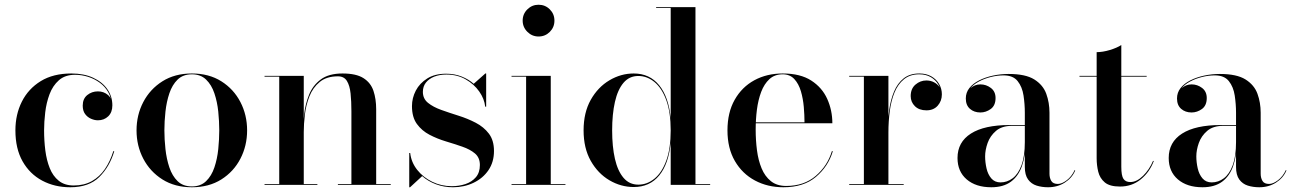

<svg xmlns="http://www.w3.org/2000/svg" viewBox="-20 -780 5447 810"><path d="M276.5 10Q210.5 10 158 -18Q105.5 -46 75.2 -99.5Q45 -153 45 -230Q45 -297 72.2 -351.2Q99.5 -405.5 152 -437.8Q204.5 -470 281 -470Q334 -470 373 -452Q412 -434 433 -403.5Q454 -373 454 -335.5Q454 -306 436.5 -289.2Q419 -272.5 393 -272.5Q379 -272.5 364 -279Q349 -285.5 339 -299Q329 -312.5 329 -334.5Q329 -363.5 348.2 -379Q367.5 -394.5 393 -394.5Q417.5 -394.5 435.2 -379.5Q453 -364.5 453 -335.5H450.5Q450.5 -366.5 437 -390.5Q423.5 -414.5 401 -431Q378.5 -447.5 351.5 -456Q324.5 -464.5 296.5 -464.5Q254.5 -464.5 228.5 -441.5Q202.5 -418.5 189 -382.5Q175.5 -346.5 170.8 -306Q166 -265.5 166 -230Q166 -187 171.2 -145.5Q176.5 -104 189.8 -70.8Q203 -37.5 227.8 -17.5Q252.5 2.5 291 2.5Q335 2.5 367.8 -16Q400.5 -34.5 422.8 -67.2Q445 -100 458 -142H462Q442.5 -76.5 398.8 -33.2Q355 10 276.5 10Z M789.5 10Q717.5 10 665.2 -23Q613 -56 584.5 -110.5Q556 -165 556 -230Q556 -295 584.5 -349.5Q613 -404 665.2 -437Q717.5 -470 789.5 -470Q861.5 -470 913.8 -437Q966 -404 994.2 -349.5Q1022.5 -295 1022.5 -230Q1022.5 -165 994.2 -110.5Q966 -56 913.8 -23Q861.5 10 789.5 10ZM789.5 6.5Q826.5 6.5 849.5 -15.8Q872.5 -38 884.5 -73.8Q896.5 -109.5 900.8 -151Q905 -192.5 905 -230Q905 -268 900.8 -309.2Q896.5 -350.5 884.5 -386.2Q872.5 -422 849.5 -444.2Q826.5 -466.5 789.5 -466.5Q752 -466.5 729.2 -444.2Q706.5 -422 694.5 -386.2Q682.5 -350.5 678 -309.2Q673.5 -268 673.5 -230Q673.5 -192.5 678 -151Q682.5 -109.5 694.5 -73.8Q706.5 -38 729.2 -15.8Q752 6.5 789.5 6.5Z M1261.5 -460V-3.5H1319V0H1096V-3.5H1158V-456.5H1096V-460ZM1567 -319V-3.5H1628.5V0H1405.5V-3.5H1462.5V-310.5Q1462.5 -352.5 1459 -385.8Q1455.5 -419 1443.5 -438.5Q1431.5 -458 1405.5 -458Q1357.5 -458 1328.8 -434.2Q1300 -410.5 1285.5 -373.8Q1271 -337 1266.2 -296.8Q1261.5 -256.5 1261.5 -223L1258.5 -219Q1258.5 -254.5 1263.2 -297.8Q1268 -341 1283.8 -380.2Q1299.5 -419.5 1333.2 -444.8Q1367 -470 1425 -470Q1482.5 -470 1513.2 -450.5Q1544 -431 1555.5 -396.8Q1567 -362.5 1567 -319Z M1706.5 10V-134.5H1710.5Q1715 -95 1740.2 -63.2Q1765.5 -31.5 1803.8 -13Q1842 5.5 1886 5.5Q1916.5 5.5 1943.5 -3.5Q1970.5 -12.5 1987.5 -32.2Q2004.5 -52 2004.5 -84Q2004.5 -115 1983.8 -132.5Q1963 -150 1930.5 -161.2Q1898 -172.5 1861.2 -183.5Q1824.5 -194.5 1792 -211.5Q1759.5 -228.5 1738.8 -257Q1718 -285.5 1718 -332.5Q1718 -366.5 1734.2 -397.8Q1750.5 -429 1782.5 -449Q1814.5 -469 1862 -469Q1898 -469 1927.5 -457.2Q1957 -445.5 1978.5 -426.5L2027.5 -470H2031V-330H2027Q2023.5 -363 2001.8 -394Q1980 -425 1944.5 -445.2Q1909 -465.5 1863 -465.5Q1834.5 -465.5 1812.2 -456.8Q1790 -448 1777 -431.8Q1764 -415.5 1764 -392.5Q1764 -363.5 1785.8 -346Q1807.5 -328.5 1841.8 -316.2Q1876 -304 1914.2 -292Q1952.5 -280 1986.8 -262.2Q2021 -244.5 2042.5 -216.2Q2064 -188 2064 -143Q2064 -96.5 2040.8 -62.2Q2017.5 -28 1978 -9Q1938.5 10 1891 10Q1853 10 1819.5 -2.5Q1786 -15 1761 -37L1710 10Z M2252 -626Q2224.5 -626 2204.8 -645.8Q2185 -665.5 2185 -693Q2185 -721 2204.8 -740.5Q2224.5 -760 2252 -760Q2280 -760 2299.5 -740.5Q2319 -721 2319 -693Q2319 -665 2299.5 -645.5Q2280 -626 2252 -626ZM2303.5 -460V-3.5H2365.5V0H2138V-3.5H2199.5V-456.5H2138V-460Z M2653.5 9Q2599.5 9 2551 -19.5Q2502.5 -48 2472.2 -101.5Q2442 -155 2442 -230Q2442 -305 2472.2 -358.8Q2502.5 -412.5 2551 -441.2Q2599.5 -470 2653.5 -470Q2720.5 -470 2760.8 -420.5Q2801 -371 2809.5 -281V-746.5H2748V-750H2914V-3.5H2976V0H2809.5V-178.5Q2801 -88.5 2761 -39.8Q2721 9 2653.5 9ZM2673 -1Q2710 -1 2741.2 -26.5Q2772.5 -52 2791 -102.8Q2809.5 -153.5 2809.5 -230Q2809.5 -306 2791 -357Q2772.5 -408 2741.2 -433.8Q2710 -459.5 2673 -459.5Q2635 -459.5 2610.5 -430.8Q2586 -402 2574.2 -350Q2562.5 -298 2562.5 -230Q2562.5 -161.5 2574.2 -110Q2586 -58.5 2610.5 -29.8Q2635 -1 2673 -1Z M3285 10Q3218.5 10 3165 -18.5Q3111.5 -47 3080.2 -100.8Q3049 -154.5 3049 -230Q3049 -305.5 3079.5 -359.2Q3110 -413 3162.5 -441.5Q3215 -470 3282 -470Q3356.5 -470 3402.5 -440.2Q3448.5 -410.5 3470 -362.5Q3491.5 -314.5 3491.5 -260H3116V-264H3374Q3374 -294 3371 -328.8Q3368 -363.5 3358.8 -395Q3349.5 -426.5 3331 -446.5Q3312.5 -466.5 3282 -466.5Q3248 -466.5 3226 -446.2Q3204 -426 3191.2 -392.2Q3178.5 -358.5 3173.2 -317.2Q3168 -276 3168 -233Q3168 -188.5 3173.5 -146Q3179 -103.5 3193 -69.8Q3207 -36 3232.2 -15.8Q3257.5 4.5 3296.5 4.5Q3372 4.5 3421.5 -38Q3471 -80.5 3489.5 -142H3493.5Q3474 -77.5 3422.2 -33.8Q3370.5 10 3285 10Z M3725 -221.5Q3725 -269.5 3731 -314Q3737 -358.5 3751.8 -393.8Q3766.5 -429 3792.5 -449.5Q3818.5 -470 3858.5 -470Q3888 -470 3909.2 -457.8Q3930.5 -445.5 3942 -425.5Q3953.5 -405.5 3953.5 -382Q3953.5 -354 3936 -334.2Q3918.5 -314.5 3888.5 -314.5Q3857.5 -314.5 3839.8 -332Q3822 -349.5 3822 -374.5Q3822 -406 3842.2 -423.2Q3862.5 -440.5 3888 -440.5Q3906.5 -440.5 3921.2 -432.5Q3936 -424.5 3944.5 -411.2Q3953 -398 3953 -382H3949.5Q3949.5 -404.5 3938.5 -423.5Q3927.5 -442.5 3907 -454.5Q3886.5 -466.5 3858 -466.5Q3819.5 -466.5 3794 -446Q3768.5 -425.5 3754 -390.5Q3739.5 -355.5 3733.8 -311.8Q3728 -268 3728 -221.5ZM3728 -460V-3.5H3792.5V0H3562.5V-3.5H3624.5V-456.5H3562.5V-460Z M4401.5 10Q4375.5 10 4353.2 3Q4331 -4 4317.2 -22.8Q4303.5 -41.5 4303.5 -76V-304.5Q4303.5 -340.5 4298 -377Q4292.5 -413.5 4273.2 -437.8Q4254 -462 4214 -462Q4187.5 -462 4160.2 -455.2Q4133 -448.5 4109.8 -436.2Q4086.5 -424 4072.5 -406Q4058.5 -388 4058.5 -364.5H4055.5Q4055.5 -391.5 4074 -407.8Q4092.5 -424 4116 -424Q4140.5 -424 4160.2 -409Q4180 -394 4180 -366.5Q4180 -335 4159.8 -320.2Q4139.5 -305.5 4116 -305.5Q4089.5 -305.5 4072 -320.8Q4054.5 -336 4054.5 -364.5Q4054.5 -389.5 4069.5 -408.5Q4084.5 -427.5 4110.5 -440.8Q4136.5 -454 4169 -461Q4201.5 -468 4235.5 -468Q4306.5 -468 4343.5 -444.8Q4380.5 -421.5 4394 -384.2Q4407.5 -347 4407.5 -304.5V-47Q4407.5 -29.5 4415 -16.8Q4422.5 -4 4443 -4Q4459.5 -4 4480.2 -19.5Q4501 -35 4514 -63L4516 -60.5Q4502.5 -29 4471.8 -9.5Q4441 10 4401.5 10ZM4162 10Q4097 10 4058.2 -23.2Q4019.5 -56.5 4019.5 -113.5Q4019.5 -180.5 4076 -216.5Q4132.5 -252.5 4239 -252.5H4350V-249H4248.5Q4206.5 -249 4181.8 -227.8Q4157 -206.5 4146.5 -176.8Q4136 -147 4136 -120.5Q4136 -95.5 4141.8 -70Q4147.5 -44.5 4162 -27.5Q4176.5 -10.5 4201 -10.5Q4229 -10.5 4252.2 -28Q4275.5 -45.5 4289.5 -83Q4303.5 -120.5 4303.5 -180.5H4306.5Q4306.5 -123 4291.5 -80Q4276.5 -37 4244.8 -13.5Q4213 10 4162 10Z M4705 7Q4661.5 7 4640.8 -10.5Q4620 -28 4613.2 -55.5Q4606.5 -83 4606.5 -112.5V-560Q4632 -560 4662 -569Q4692 -578 4710.5 -590V-76.5Q4710.5 -39 4719.5 -25.5Q4728.5 -12 4748.5 -12Q4775.5 -12 4802.2 -38.2Q4829 -64.5 4844.5 -101.5L4847.5 -100.5Q4829.5 -53 4792.2 -23Q4755 7 4705 7ZM4534 -456.5V-460H4817.5V-456.5Z M5292.5 10Q5266.5 10 5244.2 3Q5222 -4 5208.2 -22.8Q5194.5 -41.5 5194.5 -76V-304.5Q5194.5 -340.5 5189 -377Q5183.5 -413.5 5164.2 -437.8Q5145 -462 5105 -462Q5078.5 -462 5051.2 -455.2Q5024 -448.5 5000.8 -436.2Q4977.5 -424 4963.5 -406Q4949.5 -388 4949.5 -364.5H4946.5Q4946.5 -391.5 4965 -407.8Q4983.5 -424 5007 -424Q5031.5 -424 5051.2 -409Q5071 -394 5071 -366.5Q5071 -335 5050.8 -320.2Q5030.5 -305.5 5007 -305.5Q4980.5 -305.5 4963 -320.8Q4945.5 -336 4945.5 -364.5Q4945.5 -389.5 4960.5 -408.5Q4975.5 -427.5 5001.5 -440.8Q5027.5 -454 5060 -461Q5092.5 -468 5126.5 -468Q5197.5 -468 5234.5 -444.8Q5271.5 -421.5 5285 -384.2Q5298.5 -347 5298.5 -304.5V-47Q5298.5 -29.5 5306 -16.8Q5313.5 -4 5334 -4Q5350.5 -4 5371.2 -19.5Q5392 -35 5405 -63L5407 -60.5Q5393.5 -29 5362.8 -9.5Q5332 10 5292.5 10ZM5053 10Q4988 10 4949.2 -23.2Q4910.5 -56.5 4910.5 -113.5Q4910.5 -180.5 4967 -216.5Q5023.5 -252.5 5130 -252.5H5241V-249H5139.5Q5097.5 -249 5072.8 -227.8Q5048 -206.5 5037.5 -176.8Q5027 -147 5027 -120.5Q5027 -95.5 5032.8 -70Q5038.5 -44.5 5053 -27.5Q5067.5 -10.5 5092 -10.5Q5120 -10.5 5143.2 -28Q5166.5 -45.5 5180.5 -83Q5194.5 -120.5 5194.5 -180.5H5197.5Q5197.5 -123 5182.5 -80Q5167.5 -37 5135.8 -13.5Q5104 10 5053 10Z"/></svg>

Font: Bodoni Moda 48pt Medium
Style: Regular
Weight: 500
Designer: Owen Earl
Foundry: indestructible type
Version: Version 2.005